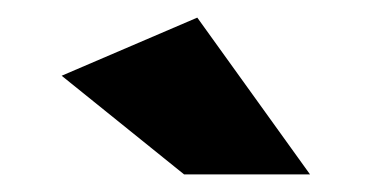

<svg xmlns="http://www.w3.org/2000/svg" viewBox="-20 -967 422 218"><path d="M332 -769H189L50 -881L204 -947Z"/></svg>

Font: Montreal
Style: Bold
Weight: 700
Designer: Julieta Ulanovsky, usr_local_share
Foundry: Julieta Ulanovsky, usr_local_share
Version: Version 2.001